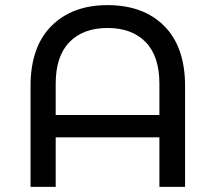

<svg xmlns="http://www.w3.org/2000/svg" viewBox="-20 -728 840 748"><path d="M620 -626.5C566 -680.8 492.3 -708 399 -708C307 -708 234 -680.8 180 -626.5C126 -572.2 99 -494.3 99 -393V0H197V-193H601V0H701V-393C701 -494.3 674 -572.2 620 -626.5ZM601 -280H197V-402C197 -473.3 214.8 -527.3 250.5 -564C286.2 -600.7 335.7 -619 399 -619C462.3 -619 511.8 -600.7 547.5 -564C583.2 -527.3 601 -473.3 601 -402Z"/></svg>

Font: ICO Headline
Style: Regular
Weight: 500
Designer: Julieta Ulanovsky
Foundry: Julieta Ulanovsky
Version: Version 7.200